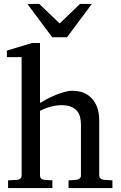

<svg xmlns="http://www.w3.org/2000/svg" viewBox="-20 -955 614 975"><path d="M328.1 0V-39.1L369.1 -42Q377.9 -43 384.5 -48.8Q391.1 -54.7 391.1 -64V-321.8Q391.1 -343.3 386.5 -361.3Q381.8 -379.4 370.4 -392.6Q358.9 -405.8 339.8 -413.3Q320.8 -420.9 292 -420.9Q278.8 -420.9 264.2 -418.7Q249.5 -416.5 235.1 -412.6Q220.7 -408.7 207.3 -403.3Q193.8 -397.9 183.1 -392.1V-64Q183.1 -54.7 188.5 -48.8Q193.8 -43 203.1 -42L246.1 -39.1V0H21V-39.1L68.8 -42Q78.1 -43 84 -48.8Q89.8 -54.7 89.8 -64V-665H15.1V-698.2L143.1 -736.8H183.1V-432.1Q196.8 -440.4 216.8 -451.2Q236.8 -461.9 259.5 -471.4Q282.2 -481 305.4 -487.5Q328.6 -494.1 348.1 -494.1Q377 -494.1 401.6 -484.9Q426.3 -475.6 444.6 -457Q462.9 -438.5 473.4 -409.9Q483.9 -381.3 483.9 -342.8V-64Q483.9 -54.7 490.5 -48.8Q497.1 -43 505.9 -42L550.8 -39.1V0ZM320.3 -765.6H245.1L119.1 -935.1H179.2L283.2 -835.9L386.2 -935.1H446.3Z"/></svg>

Font: Charis SIL Eur
Style: Regular
Weight: 400
Foundry: SIL International
Version: Version 5.000